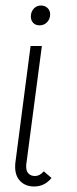

<svg xmlns="http://www.w3.org/2000/svg" viewBox="-20 -667 279 697"><path d="M75 -63Q75 -45 84 -36.5Q93 -28 107 -28Q124 -28 139 -45L167 -21Q142 10 104 10Q73 10 54 -9Q35 -28 35 -61Q35 -72 36 -78L91 -500H132L76 -75Q75 -71 75 -63ZM92 -607Q92 -624 102.5 -635.5Q113 -647 129 -647Q143 -647 152.5 -638Q162 -629 162 -615Q162 -598 151 -586.5Q140 -575 124 -575Q109 -575 100.5 -584Q92 -593 92 -607Z"/></svg>

Font: Bellota Light
Style: Italic
Weight: 300
Italic angle: -7.5°
Designer: Kemie Guaida
Foundry: Kemie Guaida
Version: Version 4.001